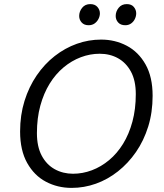

<svg xmlns="http://www.w3.org/2000/svg" viewBox="-20 -901 800 936"><path d="M329 15Q261 15 204 -15Q147 -45 112.5 -106.5Q78 -168 78 -260Q78 -340 99.5 -409Q121 -478 159 -533.5Q197 -589 247 -628Q297 -667 354.5 -687.5Q412 -708 473 -708Q541 -708 598 -678Q655 -648 689.5 -587Q724 -526 724 -434Q724 -353 702.5 -284Q681 -215 643 -160Q605 -105 555 -65.5Q505 -26 447.5 -5.5Q390 15 329 15ZM336 -54Q383 -54 428 -71Q473 -88 512 -120.5Q551 -153 580 -200Q609 -247 625.5 -308Q642 -369 642 -442Q642 -508 618.5 -551.5Q595 -595 555.5 -617Q516 -639 466 -639Q419 -639 374 -622Q329 -605 290 -572.5Q251 -540 222 -493Q193 -446 176.5 -385.5Q160 -325 160 -252Q160 -186 183.5 -142Q207 -98 247 -76Q287 -54 336 -54ZM591 -778Q568 -778 556 -791.5Q544 -805 544 -823Q544 -845 558.5 -863Q573 -881 598 -881Q621 -881 632.5 -867Q644 -853 644 -836Q644 -822 637.5 -808.5Q631 -795 619 -786.5Q607 -778 591 -778ZM412 -778Q390 -778 378 -791.5Q366 -805 366 -823Q366 -845 380.5 -863Q395 -881 420 -881Q443 -881 455 -867Q467 -853 467 -836Q467 -822 460 -808.5Q453 -795 441 -786.5Q429 -778 412 -778Z"/></svg>

Font: Ubuntu Sans
Style: Italic
Weight: 400
Italic angle: -13.5°
Designer: Dalton Maag Ltd
Foundry: Dalton Maag Ltd
Version: Version 1.006